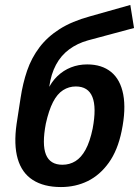

<svg xmlns="http://www.w3.org/2000/svg" viewBox="-20 -745 561 775"><path d="M226 10Q157 10 112.5 -18.5Q68 -47 51.5 -104Q35 -161 47 -245L63 -349Q72 -409 89.5 -460Q107 -511 139 -553.5Q171 -596 220.5 -627.5Q270 -659 343 -679L506 -725L521 -632L335 -582Q292 -570 259 -545.5Q226 -521 206 -483.5Q186 -446 179 -396L177 -379H171Q187 -414 211.5 -437.5Q236 -461 266.5 -473Q297 -485 332 -485Q391 -485 428.5 -454.5Q466 -424 477.5 -363.5Q489 -303 471 -216Q455 -138 419 -88Q383 -38 334 -14Q285 10 226 10ZM232 -80Q261 -80 284.5 -94.5Q308 -109 325.5 -141Q343 -173 354 -226Q370 -311 353 -353.5Q336 -396 286 -396Q258 -396 234.5 -381Q211 -366 194 -333Q177 -300 165 -246Q149 -162 165.5 -121Q182 -80 232 -80Z"/></svg>

Font: Nunito Sans 10pt Condensed
Style: Bold Italic
Weight: 700
Width: 3
Italic angle: -9°
Designer: Vernon Adams
Foundry: Vernon Adams
Version: Version 3.101;gftools[0.9.27]